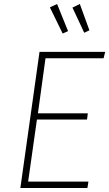

<svg xmlns="http://www.w3.org/2000/svg" viewBox="-20 -942 547 962"><path d="M266 -922 321 -786 294 -774 230 -905ZM380 -922 428 -790 402 -778 343 -904ZM507 -682 499 -650H208L170 -374H420L416 -343H165L121 -32H423L418 0H82L178 -682Z"/></svg>

Font: Fira Sans UltraLight
Style: Italic
Weight: 200
Italic angle: -8°
Designer: Carrois Corporate & Edenspiekermann AG
Foundry: Carrois Corporate GbR & Edenspiekermann AG
Version: Version 4.203;PS 004.203;hotconv 1.0.88;makeotf.lib2.5.64775